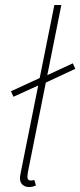

<svg xmlns="http://www.w3.org/2000/svg" viewBox="-20 -742 322 770"><path d="M34 -354 24 -376 150 -434 164 -438 272 -488 282 -466 158 -408 144 -404ZM96 8Q81 8 70.5 -1Q60 -10 60 -28Q60 -33 61.5 -40Q63 -47 64 -54L198 -722H226L92 -52Q91 -45 90.5 -40Q90 -35 90 -32Q90 -18 104 -18Q107 -18 109.5 -18.5Q112 -19 118 -20L124 2Q117 5 111 6.5Q105 8 96 8Z"/></svg>

Font: Source Sans 3 ExtraLight
Style: Italic
Weight: 250
Italic angle: -11°
Designer: Paul D. Hunt
Foundry: Adobe
Version: Version 3.046;hotconv 1.0.118;makeotfexe 2.5.65603